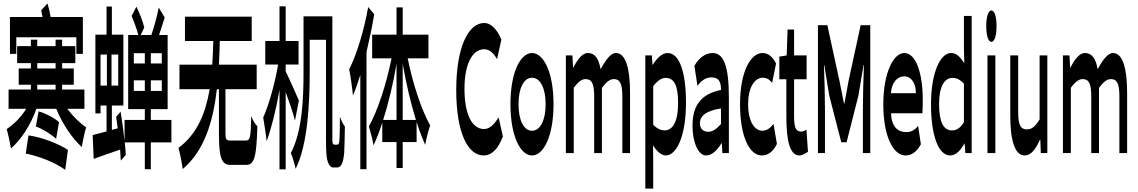

<svg xmlns="http://www.w3.org/2000/svg" viewBox="-20 -892 6632 1119"><path d="M197 -661H160V-623H80V-524H160V-493H89V-398H160V-370H30V-258H133C102 -209 60 -166 19 -140C27 -113 38 -60 44 -27C100 -75 158 -160 192 -258H308C345 -166 404 -82 457 -35C462 -70 474 -123 482 -150C445 -175 405 -214 372 -258H472V-370H342V-398H410V-493H342V-524H419V-623H342V-661H304V-623H197ZM38 -578H75V-675H425V-578H463V-793H275C270 -820 264 -848 257 -872L220 -832C223 -820 225 -807 228 -793H38ZM130 3C208 18 306 57 360 98L376 -18C321 -55 224 -92 146 -103ZM189 -155C230 -140 281 -108 307 -83L324 -180C297 -205 245 -232 205 -243ZM197 -370V-398H304V-370ZM197 -493V-524H304V-493Z M760 -362V-424H824V-362ZM520 -105 526 34C569 18 625 -1 680 -20C682 3 683 25 684 44L713 11C712 -11 710 -36 707 -62H824V94H859V-62H979V-193H859V-256H957V-688H907C918 -720 929 -756 940 -790L905 -848C896 -799 878 -734 862 -688H800L821 -732C812 -768 793 -817 775 -853L747 -799C761 -766 777 -723 786 -688H727V-256H824V-193H706V-70C700 -126 692 -188 683 -241L657 -211C660 -190 663 -168 666 -144L632 -135V-277H699V-690H632V-854H601V-690H536V-231H566V-277H601V-126C570 -118 542 -110 520 -105ZM566 -393V-574H603V-393ZM630 -393V-574H669V-393ZM760 -522V-582H824V-522ZM859 -362V-424H923V-362ZM859 -522V-582H923V-522Z M1476 -515H1256C1258 -561 1260 -607 1261 -653H1447V-795H1058V-653H1223C1222 -607 1220 -560 1217 -515H1026V-372H1202C1178 -232 1129 -110 1020 -30C1029 1 1040 55 1045 93C1171 -13 1222 -183 1244 -372H1256V-115C1256 23 1270 69 1322 69H1415C1463 69 1475 21 1480 -156C1469 -166 1453 -191 1444 -216C1442 -92 1438 -73 1413 -73H1325C1299 -73 1294 -78 1294 -117V-372H1476Z M1917 -797H1749V-472C1749 -323 1743 -129 1675 0C1683 17 1698 66 1703 92C1775 -51 1785 -300 1785 -471V-660H1880V-84C1880 3 1883 30 1891 53C1899 74 1910 84 1920 84H1945C1956 84 1965 78 1972 64C1979 50 1983 29 1986 -2C1988 -33 1989 -102 1990 -155C1980 -167 1969 -189 1961 -212C1961 -156 1960 -110 1959 -89C1958 -68 1957 -59 1954 -54C1952 -50 1948 -49 1944 -49H1929C1925 -49 1923 -51 1920 -55C1917 -59 1917 -70 1917 -93ZM1514 -207C1520 -170 1530 -110 1534 -69C1561 -141 1589 -253 1609 -368V95H1645V-355C1665 -300 1689 -234 1699 -189L1722 -306C1711 -331 1663 -441 1645 -476V-516H1720V-653H1645V-855H1609V-653H1526V-516H1601C1582 -406 1548 -283 1514 -207Z M2161 -809 2126 -851C2101 -714 2060 -576 2015 -488C2023 -452 2034 -370 2037 -335C2052 -370 2066 -410 2080 -455V94H2116V-589C2133 -661 2149 -736 2161 -809ZM2130 -155C2138 -130 2151 -79 2157 -45C2175 -83 2192 -127 2208 -177V-64H2291V87H2327V-64H2408V-181C2424 -131 2441 -86 2458 -48C2465 -86 2478 -136 2487 -161C2435 -254 2386 -405 2356 -552H2477V-690H2327V-849H2291V-690H2149V-552H2262C2231 -399 2181 -247 2130 -155ZM2213 -193C2244 -289 2271 -403 2291 -520V-193ZM2327 -193V-520C2347 -405 2374 -291 2404 -193Z M2799 14C2846 14 2882 -23 2911 -96L2886 -208C2862 -170 2836 -140 2801 -140C2731 -140 2687 -226 2687 -374C2687 -519 2733 -605 2802 -605C2833 -605 2858 -581 2877 -547L2902 -661C2881 -713 2846 -758 2802 -758C2709 -758 2639 -616 2639 -368C2639 -116 2707 14 2799 14Z M3081 14C3147 14 3206 -96 3206 -285C3206 -473 3147 -583 3081 -583C3014 -583 2955 -473 2955 -285C2955 -96 3014 14 3081 14ZM3002 -285C3002 -379 3033 -439 3081 -439C3128 -439 3160 -379 3160 -285C3160 -190 3128 -130 3081 -130C3033 -130 3002 -190 3002 -285Z M3278 -569V0H3324V-380C3349 -415 3371 -431 3392 -431C3427 -431 3443 -409 3443 -330V0H3488V-380C3514 -415 3536 -431 3557 -431C3591 -431 3607 -409 3607 -330V0H3652V-352C3652 -494 3626 -583 3570 -583C3537 -583 3509 -539 3480 -489C3470 -550 3447 -583 3406 -583C3373 -583 3345 -544 3321 -497H3320L3316 -569Z M3741 -569V207H3787V44L3786 -45C3810 -7 3836 14 3860 14C3923 14 3978 -98 3978 -294C3978 -469 3941 -583 3871 -583C3839 -583 3809 -554 3784 -514H3783L3779 -569ZM3787 -165V-390C3813 -423 3836 -438 3859 -438C3911 -438 3932 -391 3932 -291C3932 -177 3898 -132 3853 -132C3835 -132 3811 -140 3787 -165Z M4095 14C4129 14 4159 -15 4185 -57H4187L4190 0H4228V-323C4228 -501 4200 -583 4133 -583C4090 -583 4052 -553 4027 -508L4045 -391C4066 -423 4095 -441 4126 -441C4171 -441 4182 -414 4182 -368C4067 -344 4016 -279 4016 -159C4016 -64 4049 14 4095 14ZM4059 -173C4059 -213 4090 -246 4182 -260V-169C4156 -141 4134 -124 4108 -124C4081 -124 4059 -140 4059 -173Z M4420 14C4453 14 4484 -4 4508 -53L4488 -170C4471 -147 4449 -130 4424 -130C4374 -130 4340 -190 4340 -285C4340 -379 4376 -439 4426 -439C4447 -439 4464 -430 4480 -409L4503 -522C4484 -559 4459 -583 4424 -583C4354 -583 4293 -473 4293 -285C4293 -96 4348 14 4420 14Z M4639 14C4656 14 4674 2 4689 -7L4680 -136C4672 -131 4659 -125 4650 -125C4618 -125 4608 -150 4608 -213V-430H4681V-569H4608V-720H4570L4565 -569L4522 -562V-430H4563V-211C4563 -77 4582 14 4639 14Z M4747 -745V0H4788V-255C4788 -329 4785 -440 4782 -513H4784L4813 -335L4883 -63H4914L4983 -335L5013 -513H5015C5012 -440 5009 -329 5009 -255V0H5052V-745H4996L4926 -423C4918 -380 4910 -333 4901 -288H4899C4890 -333 4881 -380 4872 -423L4802 -745Z M5258 14C5295 14 5324 -9 5347 -51L5331 -158C5311 -134 5290 -122 5263 -122C5211 -122 5176 -154 5173 -232H5356C5357 -246 5358 -277 5358 -309C5358 -464 5319 -583 5250 -583C5188 -583 5128 -469 5128 -285C5128 -96 5186 14 5258 14ZM5172 -349C5178 -416 5212 -447 5250 -447C5293 -447 5318 -405 5318 -349Z M5518 14C5550 14 5579 -15 5600 -55H5602L5606 0H5643V-799H5598V-609L5600 -524C5576 -560 5555 -583 5523 -583C5461 -583 5406 -471 5406 -285C5406 -99 5450 14 5518 14ZM5453 -287C5453 -392 5487 -438 5531 -438C5554 -438 5575 -429 5598 -404V-180C5575 -143 5553 -132 5528 -132C5480 -132 5453 -178 5453 -287Z M5735 -569V0H5781V-569ZM5728 -740C5728 -684 5740 -648 5758 -648C5776 -648 5788 -684 5788 -740C5788 -795 5776 -831 5758 -831C5740 -831 5728 -795 5728 -740Z M5952 14C5989 14 6016 -22 6041 -78H6043L6046 0H6084V-569H6039V-196C6013 -154 5993 -138 5965 -138C5929 -138 5914 -161 5914 -239V-569H5868V-217C5868 -75 5894 14 5952 14Z M6175 -569V0H6221V-380C6246 -415 6268 -431 6289 -431C6324 -431 6340 -409 6340 -330V0H6385V-380C6411 -415 6433 -431 6454 -431C6488 -431 6504 -409 6504 -330V0H6549V-352C6549 -494 6523 -583 6467 -583C6434 -583 6406 -539 6377 -489C6367 -550 6344 -583 6303 -583C6270 -583 6242 -544 6218 -497H6217L6213 -569Z"/></svg>

Font: 寒蝉无机体 CompactMedium
Style: Regular
Weight: 500
Width: 3
Designer: ChillTanhei {Warren2060}; 
Source Han Sans {Ryoko NISHIZUKA 西塚涼子 (kana, bopomofo & ideographs); Paul D. Hunt (Latin, Gre
Foundry: ChillType&Adobe
Version: Version 1.000;Glyphs 3.1.1 (3135)